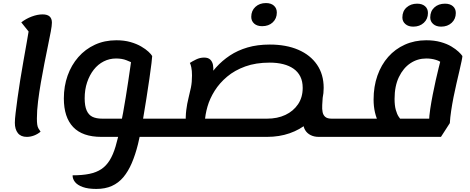

<svg xmlns="http://www.w3.org/2000/svg" viewBox="-20 -869 3072 1254"><path d="M155 25Q116 25 96.5 0Q77 -25 77 -67Q77 -90 82 -131.5Q87 -173 94.5 -228.5Q102 -284 112 -346Q122 -408 133 -470Q144 -532 154 -588.5Q164 -645 171 -688L194 -629L119 -723Q150 -747 187.5 -761Q225 -775 258 -775Q289 -775 304 -761.5Q319 -748 319 -721Q319 -702 311.5 -662Q304 -622 293 -569Q282 -516 270 -455Q258 -394 247 -330.5Q236 -267 228.5 -206.5Q221 -146 221 -95Q221 -72 223 -56.5Q225 -41 231 -30.5Q237 -20 245 -9Q226 7 202.5 16Q179 25 155 25Z M880 25 908 -94H1063L1044 25ZM609 365Q555 365 520.5 352.5Q486 340 470 320Q454 300 454 276Q518 276 564 266.5Q610 257 642 235.5Q674 214 696.5 177.5Q719 141 735 87Q751 33 766 -41Q775 -83 784 -133Q793 -183 801.5 -235.5Q810 -288 817.5 -338Q825 -388 831 -430.5Q837 -473 841 -501L849 -456Q835 -464 806 -475.5Q777 -487 738 -487Q695 -487 657.5 -468Q620 -449 592.5 -414Q565 -379 549 -331.5Q533 -284 533 -227Q533 -177 546 -147.5Q559 -118 584 -106Q609 -94 648 -94H798V25H642Q519 25 458 -39Q397 -103 397 -226Q397 -306 421.5 -375Q446 -444 491.5 -496Q537 -548 600 -577Q663 -606 740 -606Q791 -606 831.5 -594.5Q872 -583 902 -565.5Q932 -548 950 -531Q968 -514 974 -503Q974 -497 969.5 -457Q965 -417 956 -356.5Q947 -296 936 -224.5Q925 -153 913 -84Q899 1 881.5 71.5Q864 142 840.5 196.5Q817 251 785.5 288.5Q754 326 710.5 345.5Q667 365 609 365ZM1044 25 1063 -94Q1076 -94 1078.5 -78Q1081 -62 1077 -34Q1072 -8 1064.5 8.5Q1057 25 1044 25Z M2062 25Q2032 25 2009 13.5Q1986 2 1973.5 -18.5Q1961 -39 1961 -64Q1961 -86 1967.5 -113.5Q1974 -141 1980.5 -171Q1987 -201 1987 -229L2088 -239Q2086 -209 2084.5 -183Q2083 -157 2087 -137Q2091 -117 2104.5 -105.5Q2118 -94 2146 -94H2288L2269 25ZM1045 25 1064 -94H1237L1194 -47Q1191 -106 1196.5 -149.5Q1202 -193 1211 -228Q1220 -263 1227 -297.5Q1234 -332 1234 -376Q1234 -408 1229.5 -429Q1225 -450 1220 -458Q1235 -468 1260.5 -480.5Q1286 -493 1313 -493Q1340 -493 1353.5 -479.5Q1367 -466 1371 -445.5Q1375 -425 1372.5 -399Q1370 -373 1363 -347L1322 -335Q1352 -385 1391.5 -429Q1431 -473 1481.5 -506.5Q1532 -540 1596.5 -559Q1661 -578 1742 -578Q1849 -578 1928 -544Q2007 -510 2050.5 -446.5Q2094 -383 2094 -295Q2094 -225 2066.5 -166Q2039 -107 1989 -64.5Q1939 -22 1871.5 1.5Q1804 25 1724 25ZM1318 -74 1275 -94H1724Q1792 -94 1844 -118.5Q1896 -143 1926.5 -188Q1957 -233 1957 -295Q1957 -338 1941.5 -369Q1926 -400 1897.5 -420Q1869 -440 1829.5 -450Q1790 -460 1742 -460Q1651 -460 1582 -435Q1513 -410 1463.5 -368.5Q1414 -327 1382 -276Q1350 -225 1335 -172.5Q1320 -120 1318 -74ZM1045 25Q1032 25 1029 9.5Q1026 -6 1031 -34Q1036 -62 1043.5 -78Q1051 -94 1064 -94ZM2269 25 2289 -94Q2302 -94 2304.5 -78Q2307 -62 2302 -34Q2297 -8 2289.5 8.5Q2282 25 2269 25ZM1692 -698Q1659 -698 1640 -715Q1621 -732 1621 -759Q1621 -799 1648 -824Q1675 -849 1717 -849Q1750 -849 1769 -832Q1788 -815 1788 -787Q1788 -748 1761.5 -723Q1735 -698 1692 -698Z M2270 25 2289 -94H2486L2455 -65Q2438 -96 2429 -135Q2420 -174 2420 -219Q2420 -304 2445 -375Q2470 -446 2515.5 -497.5Q2561 -549 2624.5 -577.5Q2688 -606 2764 -606Q2816 -606 2857.5 -594.5Q2899 -583 2928 -565.5Q2957 -548 2975 -531Q2993 -514 3000 -503Q3000 -495 2994.5 -469Q2989 -443 2980.5 -406Q2972 -369 2961.5 -324.5Q2951 -280 2942 -234Q2933 -188 2926.5 -144.5Q2920 -101 2918 -65L2860 25ZM2782 -73Q2783 -111 2790 -157.5Q2797 -204 2806.5 -252Q2816 -300 2826 -345Q2836 -390 2845 -425.5Q2854 -461 2859 -481L2862 -460Q2851 -471 2823.5 -479Q2796 -487 2764 -487Q2707 -487 2660.5 -456Q2614 -425 2585.5 -366Q2557 -307 2557 -223Q2557 -180 2565 -151.5Q2573 -123 2583.5 -107.5Q2594 -92 2601 -83L2571 -94H2827ZM2270 25Q2257 25 2254 9.5Q2251 -6 2256 -34Q2261 -62 2268.5 -78Q2276 -94 2289 -94ZM2861 -695Q2829 -695 2809.5 -712Q2790 -729 2790 -755Q2790 -796 2817 -820.5Q2844 -845 2886 -845Q2919 -845 2938 -828.5Q2957 -812 2957 -784Q2957 -745 2930 -720Q2903 -695 2861 -695ZM2679 -695Q2647 -695 2627.5 -712Q2608 -729 2608 -755Q2608 -796 2635.5 -820.5Q2663 -845 2704 -845Q2737 -845 2756 -828.5Q2775 -812 2775 -784Q2775 -745 2748 -720Q2721 -695 2679 -695Z"/></svg>

Font: Lemonada Medium
Style: Regular
Weight: 500
Designer: Mohamed Gaber (Arabic), Eduardo Tunni (Latin)
Foundry: Kief Type Foundry
Version: Version 4.004; ttfautohint (v1.8.2)